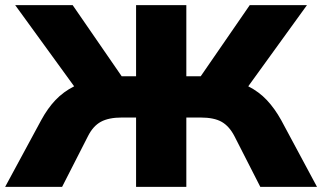

<svg xmlns="http://www.w3.org/2000/svg" viewBox="-20 -725 1250 745"><path d="M0 0 140 -259Q165 -305 195.5 -337Q226 -369 267.5 -390Q309 -411 365 -421L283 -369L39 -705H262L466 -409L434 -429H508V-705H703V-429H777L745 -409L949 -705H1171L928 -369L846 -421Q902 -411 943.5 -390Q985 -369 1015.5 -336.5Q1046 -304 1071 -259L1210 0H990L890 -196Q870 -235 840.5 -252Q811 -269 758 -269H703V0H508V-269H453Q402 -269 371.5 -252.5Q341 -236 321 -196L221 0Z"/></svg>

Font: Nunito Sans 10pt SemiExpanded Black
Style: Regular
Weight: 900
Width: 6
Designer: Vernon Adams
Foundry: Vernon Adams
Version: Version 3.101;gftools[0.9.27]